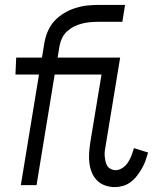

<svg xmlns="http://www.w3.org/2000/svg" viewBox="-20 -755 634 783"><path d="M449 8Q428 8 409 1.5Q390 -5 376 -19Q362 -33 354.5 -51.5Q347 -70 344.5 -90Q342 -110 343.5 -131Q345 -152 348 -173L394 -451H203L129 0H65L139 -451H43L46 -520H151L161 -580Q165 -604 175 -627.5Q185 -651 202 -669.5Q219 -688 241.5 -701.5Q264 -715 288 -722.5Q312 -730 335.5 -732.5Q359 -735 383 -735H490L479 -666H381Q365 -666 348 -664.5Q331 -663 315 -659Q299 -655 283.5 -647.5Q268 -640 254.5 -628Q241 -616 233.5 -600.5Q226 -585 223 -569L215 -520H470L411 -162Q409 -151 407.5 -140Q406 -129 407 -118.5Q408 -108 410 -98Q412 -88 417 -79.5Q422 -71 431.5 -66Q441 -61 451 -61Q466 -61 480 -70.5Q494 -80 502.5 -93.5Q511 -107 516.5 -121.5Q522 -136 526 -151L584 -133Q579 -116 573.5 -100Q568 -84 559 -68.5Q550 -53 539 -38.5Q528 -24 513.5 -13Q499 -2 482 3Q465 8 449 8Z"/></svg>

Font: Iosevka QP
Style: Italic
Weight: 400
Italic angle: -9°
Designer: Belleve Invis
Foundry: Belleve Invis
Version: Version 20.0.0; ttfautohint (v1.8.4)